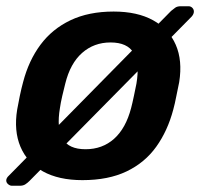

<svg xmlns="http://www.w3.org/2000/svg" viewBox="-27 -567 641 615"><path d="M237 10Q161 10 110.5 -18Q60 -46 38.5 -97Q17 -148 28 -216Q31 -234 36.5 -260Q42 -286 47 -304Q65 -373 102.5 -423.5Q140 -474 198.5 -502Q257 -530 337 -530Q413 -530 463.5 -502Q514 -474 536 -423.5Q558 -373 547 -304Q543 -286 538 -260Q533 -234 528 -216Q510 -148 473.5 -97Q437 -46 378.5 -18Q320 10 237 10ZM247 -89Q301 -89 338.5 -122.5Q376 -156 393 -221Q397 -236 402 -260Q407 -284 410 -299Q421 -364 401 -397.5Q381 -431 327 -431Q274 -431 236 -397.5Q198 -364 182 -299Q178 -284 172.5 -260Q167 -236 165 -221Q154 -156 173.5 -122.5Q193 -89 247 -89ZM11 28Q5 28 -1 23Q-7 18 -7 11Q-7 3 2 -5L521 -532Q528 -538 534.5 -542.5Q541 -547 552 -547H577Q584 -547 589 -542Q594 -537 594 -530Q594 -522 587 -514L67 13Q61 19 54 23.5Q47 28 36 28Z"/></svg>

Font: Rubik Medium
Style: Italic
Weight: 500
Italic angle: -12°
Designer: Hubert and Fischer
Foundry: Hubert and Fischer
Version: Version 2.300;gftools[0.9.30]